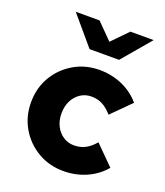

<svg xmlns="http://www.w3.org/2000/svg" viewBox="-140 -850 819 954"><g transform="rotate(20 269.5 -372.5)"><path d="M307 10Q232 10 171.5 -25.5Q111 -61 75.5 -121.5Q40 -182 40 -257Q40 -333 75.5 -393Q111 -453 171.5 -488.5Q232 -524 307 -524Q371 -524 427 -499.5Q483 -475 522 -429L423 -330Q398 -359 372 -372.5Q346 -386 313 -386Q281 -386 255.5 -369Q230 -352 215.5 -323Q201 -294 201 -257Q201 -220 215.5 -191Q230 -162 255.5 -145Q281 -128 313 -128Q346 -128 372 -141.5Q398 -155 423 -184L522 -85Q483 -39 427 -14.5Q371 10 307 10ZM221 -755 303 -672 384 -755H507L379 -604H223L95 -755Z"/></g></svg>

Font: Red Hat Text VF
Style: Regular
Weight: 400
Designer: Pentagram, MCKL
Foundry: Pentagram, MCKL
Version: Version 1.023